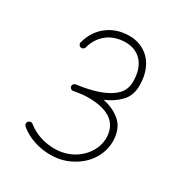

<svg xmlns="http://www.w3.org/2000/svg" viewBox="-162 -793 872 923"><g transform="rotate(30 274.0 -332.0)"><path d="M74.2 -72.8C67.9 -65.4 69.3 -53.7 76.7 -47.4C124 -8.3 185.5 10.3 246.1 10.3C287.6 10.3 325.7 1.5 360.4 -17.1C395 -35.2 423.3 -59.6 444.3 -91.3C465.3 -123 476.1 -158.7 476.1 -198.7C474.6 -244.1 460.4 -278.8 433.6 -301.8C406.7 -324.7 374.5 -339.4 336.9 -346.7C369.1 -359.9 396.5 -378.4 418.9 -401.4C441.4 -424.3 452.6 -454.6 452.6 -492.2C452.6 -617.2 375.5 -675.3 293.5 -675.3C247.1 -675.3 207.5 -663.1 173.8 -638.2C140.1 -613.3 116.7 -578.6 104.5 -534.2C100.1 -525.9 104.5 -514.6 112.8 -510.7C122.1 -506.8 132.3 -511.2 136.2 -519.5C155.8 -595.2 213.9 -639.2 292.5 -639.2C356.9 -639.2 416.5 -597.2 416.5 -493.7C416.5 -463.9 407.2 -439.9 389.2 -420.9C352.1 -382.8 289.1 -361.8 221.2 -349.6C208 -347.7 194.8 -345.7 183.1 -343.8C174.8 -341.8 168 -333.5 169.4 -324.2C169.9 -323.2 169.9 -322.3 169.9 -321.8C170.4 -321.3 170.4 -320.8 170.9 -320.3C170.9 -319.8 170.9 -319.8 171.4 -319.3C171.9 -318.8 171.9 -318.4 172.4 -317.9C172.4 -317.4 172.4 -317.4 172.9 -317.4C177.2 -311.5 182.6 -309.1 189 -310.5L190.9 -311C203.1 -312.5 214.4 -314.5 225.6 -316.4C239.3 -318.4 253.9 -319.3 268.1 -319.3C364.3 -319.3 437.5 -289.1 440.4 -197.3C440.4 -165.5 431.6 -136.2 414.6 -110.4C379.9 -58.1 319.8 -24.9 249 -24.9C193.8 -24.9 139.6 -42.5 99.1 -75.7C91.8 -82 80.6 -80.1 74.2 -72.8Z"/></g></svg>

Font: Mikhak ExtraLight
Style: Regular
Weight: 200
Designer: Amin Abedi
Version: Version 3.2